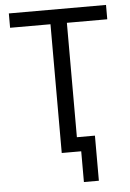

<svg xmlns="http://www.w3.org/2000/svg" viewBox="-58 -741 631 933"><g transform="rotate(-5 258.0 -274.0)"><path d="M495 -628H298V-70H386V150H313V0H218V-628H21V-698H495Z"/></g></svg>

Font: IBM Plex Sans Condensed
Style: Regular
Weight: 400
Width: 3
Designer: Mike Abbink, Paul van der Laan, Pieter van Rosmalen
Foundry: Bold Monday
Version: Version 3.201